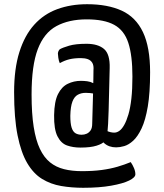

<svg xmlns="http://www.w3.org/2000/svg" viewBox="-20 -702 778 912"><path d="M375 190Q320 190 270.5 181.5Q221 173 180 148Q139 123 109.5 73Q80 23 63.5 -59Q47 -141 47 -264Q47 -375 72 -454.5Q97 -534 142.5 -584.5Q188 -635 252 -658.5Q316 -682 394 -682Q491 -682 558 -651.5Q625 -621 659 -549.5Q693 -478 693 -359Q693 -261 682 -196Q671 -131 652.5 -92Q634 -53 612.5 -33.5Q591 -14 570 -8Q549 -2 532 -2Q497 -2 475 -22Q453 -42 445 -63L457 -101Q470 -88 488 -80Q506 -72 523 -72Q535 -72 547 -80.5Q559 -89 570 -108.5Q581 -128 590 -158.5Q599 -189 604 -233.5Q609 -278 609 -338Q609 -439 589.5 -498.5Q570 -558 522.5 -584Q475 -610 392 -610Q307 -610 248 -578Q189 -546 159.5 -468.5Q130 -391 130 -253Q130 -163 140 -99.5Q150 -36 169.5 5Q189 46 217.5 69Q246 92 284 101.5Q322 111 369 111Q421 111 462.5 105.5Q504 100 538 90Q572 80 601 68Q610 81 616.5 96.5Q623 112 623 126Q623 141 593.5 155.5Q564 170 508 180Q452 190 375 190ZM368 -62Q381 -62 392 -67Q403 -72 410.5 -83Q418 -94 418 -115L422 -258Q417 -259 407.5 -260Q398 -261 387 -261Q366 -261 349.5 -252Q333 -243 324 -219.5Q315 -196 314 -152Q314 -116 320 -96.5Q326 -77 338 -69.5Q350 -62 368 -62ZM362 -1Q327 -1 298.5 -11Q270 -21 253 -54.5Q236 -88 237 -155Q238 -220 255.5 -255Q273 -290 302 -304Q331 -318 364 -318Q379 -318 394.5 -316Q410 -314 423 -307Q423 -307 423.5 -327.5Q424 -348 424 -368Q426 -391 418.5 -403.5Q411 -416 397 -421Q383 -426 364 -426Q333 -426 310 -420.5Q287 -415 264 -402Q259 -413 257 -427.5Q255 -442 255 -448Q256 -460 264 -468Q278 -476 308.5 -485Q339 -494 391 -494Q445 -494 474 -469.5Q503 -445 501 -378L496 -177Q495 -141 493.5 -114Q492 -87 490 -68Q489 -53 483.5 -42.5Q478 -32 475 -30Q467 -19 438.5 -10Q410 -1 362 -1Z"/></svg>

Font: Yanone Kaffeesatz
Style: Regular
Weight: 400
Designer: Yanone (Cyrillic: Daniel Pouzeot, Huerta Tipografica, and Cyreal)
Foundry: Yanone
Version: Version 2.003